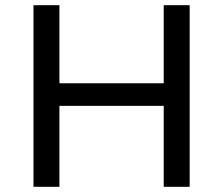

<svg xmlns="http://www.w3.org/2000/svg" viewBox="-20 -720 860 740"><path d="M611 -312H209V0H109V-700H209V-399H611V-700H711V0H611Z"/></svg>

Font: Montserrat Z Med
Style: Regular
Weight: 500
Designer: Julieta Ulanovsky
Foundry: Julieta Ulanovsky
Version: Version 8.000